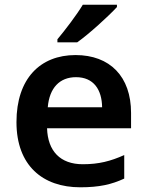

<svg xmlns="http://www.w3.org/2000/svg" viewBox="-20 -786 625 816"><path d="M477 -756V-766H332C305 -721 255 -656 224 -619V-606H308C358 -641 443 -719 477 -756ZM301 -552C151 -552 50 -452 50 -267C50 -82 162 10 321 10C402 10 454 -2 508 -27V-127C450 -101 400 -88 332 -88C236 -88 183 -144 180 -241H537V-306C537 -461 447 -552 301 -552ZM303 -458C378 -458 413 -405 414 -330H183C190 -413 234 -458 303 -458Z"/></svg>

Font: Noto Sans Khmer UI SemiBold
Style: Regular
Weight: 600
Designer: Danh Hong and the Monotype Design Team
Foundry: Monotype Imaging Inc.
Version: Version 2.002